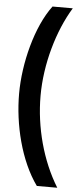

<svg xmlns="http://www.w3.org/2000/svg" viewBox="-67 -900 473 1113"><g transform="rotate(5 170.0 -344.0)"><path d="M43 -346C43 -168 92 39 192 178H311C219 29 168 -161 168 -345C168 -529 225 -728 310 -866H192C98 -741 43 -523 43 -346Z"/></g></svg>

Font: Noto Sans Malayalam UI Condensed
Style: Bold
Weight: 700
Width: 3
Designer: Jelle Bosma - Monotype Design Team
Foundry: Monotype Imaging Inc.
Version: Version 2.104